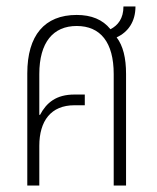

<svg xmlns="http://www.w3.org/2000/svg" viewBox="-20 -571 483 591"><path d="M64 0H101V-122C101 -199 137 -247 209 -247H241V-280H209C153 -280 123 -255 103 -217L101 -218V-343C101 -441 144 -491 216 -491C289 -491 330 -441 330 -343V0H368V-344C368 -392 359 -430 339 -456C374 -472 397 -504 397 -551H360C360 -514 343 -493 320 -481C296 -511 261 -525 216 -525C117 -525 64 -462 64 -345Z"/></svg>

Font: Noto Sans Thai UI ExtCond ExtLt
Style: Regular
Weight: 200
Width: 2
Designer: Monotype Design Team
Foundry: Monotype Imaging Inc.
Version: Version 2.000